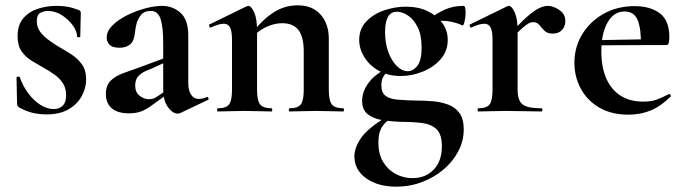

<svg xmlns="http://www.w3.org/2000/svg" viewBox="-20 -418 2560 720"><path d="M118 -338Q118 -317 129.5 -300.5Q141 -284 159 -270.5Q177 -257 198 -244Q223 -230 247 -214.5Q271 -199 287 -177Q303 -155 303 -120Q303 -88 286.5 -57.5Q270 -27 237 -8Q204 11 154 11Q129 11 104 5.5Q79 0 50 -16Q48 -18 46 -21Q44 -24 44 -28L42 -127Q42 -130 47.5 -130.5Q53 -131 54 -129Q65 -97 85 -69.5Q105 -42 130.5 -25.5Q156 -9 182 -9Q202 -9 215 -21.5Q228 -34 228 -60Q228 -88 215.5 -106.5Q203 -125 184 -138.5Q165 -152 145 -163Q122 -176 99 -190Q76 -204 61 -225.5Q46 -247 46 -282Q46 -324 67 -349Q88 -374 121.5 -385Q155 -396 191 -396Q213 -396 231.5 -393Q250 -390 274 -381Q283 -378 283 -370Q283 -350 282 -328.5Q281 -307 281 -281Q281 -278 275 -278Q269 -278 269 -281Q269 -300 253.5 -322Q238 -344 213 -360.5Q188 -377 159 -377Q145 -377 131.5 -370Q118 -363 118 -338Z M656 6Q652 8 646 8Q628 8 610 -16Q592 -40 592 -85V-255Q592 -318 582 -347.5Q572 -377 546 -377Q521 -377 508.5 -361.5Q496 -346 491.5 -327Q487 -308 486 -295Q483 -264 468 -251.5Q453 -239 428 -239Q402 -239 391 -250Q380 -261 380 -277Q380 -301 401.5 -322.5Q423 -344 456 -360.5Q489 -377 524.5 -386.5Q560 -396 587 -396Q628 -396 657 -370Q686 -344 686 -285V-108Q686 -79 696.5 -63Q707 -47 726 -47Q740 -47 755 -54Q759 -56 761.5 -50.5Q764 -45 759 -43ZM464 7Q420 7 398.5 -12.5Q377 -32 377 -65Q377 -98 395 -115.5Q413 -133 442 -143.5Q471 -154 502 -165L602 -202L606 -187L549 -161Q541 -158 526 -151.5Q511 -145 499 -132.5Q487 -120 487 -97Q487 -71 504 -58.5Q521 -46 538 -46Q546 -46 553.5 -48Q561 -50 571 -57L621 -91L622 -75L552 -25Q530 -8 510 -0.5Q490 7 464 7Z M1066 0Q1063 0 1063 -6Q1063 -12 1066 -12Q1097 -12 1108 -26.5Q1119 -41 1119 -81V-225Q1119 -279 1099.5 -305Q1080 -331 1038 -331Q1008 -331 976.5 -316Q945 -301 926 -275L921 -287Q956 -337 1000 -367.5Q1044 -398 1096 -398Q1152 -398 1182.5 -363Q1213 -328 1213 -273V-81Q1213 -41 1224.5 -26.5Q1236 -12 1267 -12Q1270 -12 1270 -6Q1270 0 1267 0Q1247 0 1221 -1Q1195 -2 1166 -2Q1138 -2 1112 -1Q1086 0 1066 0ZM797 0Q794 0 794 -6Q794 -12 797 -12Q828 -12 839 -26.5Q850 -41 850 -81V-269Q850 -300 843 -314.5Q836 -329 819 -329Q810 -329 798 -325.5Q786 -322 771 -315Q767 -313 765 -319Q763 -325 765 -326L904 -394Q910 -396 911 -396Q922 -396 933 -372Q944 -348 944 -303V-81Q944 -41 955.5 -26.5Q967 -12 998 -12Q1001 -12 1001 -6Q1001 0 998 0Q978 0 952 -1Q926 -2 897 -2Q869 -2 843 -1Q817 0 797 0Z M1466 282Q1397 282 1353 250.5Q1309 219 1309 168Q1309 136 1333.5 100Q1358 64 1428 21L1438 32Q1426 40 1417 51.5Q1408 63 1403.5 79Q1399 95 1399 116Q1399 161 1417.5 190.5Q1436 220 1465 235Q1494 250 1526 250Q1576 250 1606.5 218Q1637 186 1637 131Q1637 86 1617.5 67Q1598 48 1564 43.5Q1530 39 1485 39Q1451 38 1417 33Q1383 28 1360.5 11.5Q1338 -5 1338 -40Q1338 -75 1362.5 -108Q1387 -141 1441 -167L1450 -161Q1430 -149 1420 -134.5Q1410 -120 1410 -99Q1410 -71 1425.5 -59Q1441 -47 1469 -44.5Q1497 -42 1534 -41Q1568 -41 1600.5 -38.5Q1633 -36 1660 -26Q1687 -16 1703 6Q1719 28 1719 67Q1719 110 1699 148.5Q1679 187 1644 217Q1609 247 1563 264.5Q1517 282 1466 282ZM1483 -133Q1435 -133 1400 -153Q1365 -173 1346 -204Q1327 -235 1327 -268Q1327 -310 1354 -338Q1381 -366 1421.5 -379.5Q1462 -393 1502 -393Q1548 -393 1583 -376.5Q1618 -360 1638.5 -332Q1659 -304 1659 -268Q1659 -226 1632.5 -196Q1606 -166 1565.5 -149.5Q1525 -133 1483 -133ZM1509 -151Q1529 -151 1545 -171Q1561 -191 1561 -240Q1561 -286 1546.5 -315.5Q1532 -345 1510.5 -359.5Q1489 -374 1469 -374Q1445 -374 1434.5 -354Q1424 -334 1424 -298Q1424 -255 1436.5 -222Q1449 -189 1468.5 -170Q1488 -151 1509 -151ZM1586 -313 1588 -345Q1620 -370 1650.5 -383Q1681 -396 1718 -396Q1723 -396 1724.5 -388Q1726 -380 1726 -368Q1726 -354 1722 -337Q1718 -320 1714 -323Q1696 -331 1677 -335.5Q1658 -340 1640 -340Q1628 -340 1616.5 -338.5Q1605 -337 1592 -332Z M1896 -271 1888 -284Q1927 -329 1954 -353Q1981 -377 2000 -386.5Q2019 -396 2034 -396Q2055 -396 2077.5 -380.5Q2100 -365 2100 -340Q2100 -319 2087.5 -305.5Q2075 -292 2053 -292Q2032 -292 2021.5 -303Q2011 -314 2002.5 -324.5Q1994 -335 1978 -335Q1971 -335 1962.5 -330.5Q1954 -326 1938.5 -312.5Q1923 -299 1896 -271ZM1774 0Q1771 0 1771 -6Q1771 -12 1774 -12Q1805 -12 1816 -26.5Q1827 -41 1827 -81V-269Q1827 -300 1820 -314.5Q1813 -329 1796 -329Q1787 -329 1775 -325.5Q1763 -322 1748 -315Q1744 -313 1742 -319Q1740 -325 1742 -326L1881 -394Q1887 -396 1888 -396Q1899 -396 1910 -372Q1921 -348 1921 -303V-81Q1921 -55 1929 -39.5Q1937 -24 1956.5 -18Q1976 -12 2010 -12Q2014 -12 2014 -6Q2014 0 2010 0Q1983 0 1948.5 -1Q1914 -2 1874 -2Q1846 -2 1820 -1Q1794 0 1774 0Z M2337 12Q2272 12 2226.5 -15Q2181 -42 2157.5 -86.5Q2134 -131 2134 -182Q2134 -241 2163 -289Q2192 -337 2243 -366Q2294 -395 2360 -395Q2419 -395 2454.5 -368Q2490 -341 2490 -280Q2490 -267 2488 -258Q2486 -249 2479 -249H2383Q2385 -306 2372 -340.5Q2359 -375 2322 -375Q2282 -375 2258.5 -334Q2235 -293 2235 -225Q2235 -167 2253 -125Q2271 -83 2306 -60Q2341 -37 2392 -37Q2422 -37 2442.5 -44.5Q2463 -52 2488 -65Q2490 -67 2493.5 -63Q2497 -59 2495 -56Q2458 -19 2419.5 -3.5Q2381 12 2337 12ZM2200 -248 2199 -267 2418 -271V-249Z"/></svg>

Font: Cormorant Garamond Light
Style: Regular
Weight: 300
Designer: Christian Thalmann (Catharsis Fonts)
Foundry: Catharsis Fonts
Version: Version 4.001